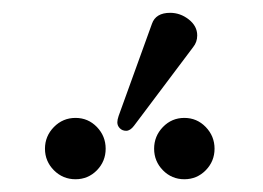

<svg xmlns="http://www.w3.org/2000/svg" viewBox="-20 -806 408 298"><path d="M244.1 -786.1Q259.8 -786.1 272.9 -775.9Q286.1 -765.6 286.1 -751Q286.1 -740.7 279.8 -732.9L188 -610.8Q182.1 -603 175.8 -603Q169.9 -603 166 -606.9Q162.1 -610.8 162.1 -616.2Q162.1 -620.1 164.1 -626L215.8 -769Q221.7 -786.1 244.1 -786.1ZM63.7 -541.7Q49.8 -555.7 49.8 -575.2Q49.8 -594.7 63.7 -608.9Q77.6 -623 97.2 -623Q116.7 -623 130.4 -608.9Q144 -594.7 144 -575.2Q144 -555.7 130.4 -541.7Q116.7 -527.8 97.2 -527.8Q77.6 -527.8 63.7 -541.7ZM232.9 -541.7Q219.2 -555.7 219.2 -575.2Q219.2 -594.7 232.9 -608.9Q246.6 -623 266.1 -623Q285.6 -623 299.3 -608.9Q313 -594.7 313 -575.2Q313 -555.7 299.3 -541.7Q285.6 -527.8 266.1 -527.8Q246.6 -527.8 232.9 -541.7Z"/></svg>

Font: Common Serif
Style: Regular
Weight: 400
Designer: Philipp H. Poll, Khaled Hosny
Foundry: Stefan Peev, Context Ltd.
Version: Version 1.026